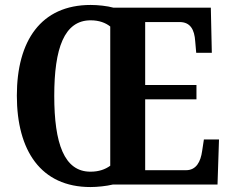

<svg xmlns="http://www.w3.org/2000/svg" viewBox="-20 -745 932 775"><path d="M345 10C373 10 410 6 435 0H858L864 -182H803L796 -136C790 -92 772 -58 731 -58H566V-344H773V-402H566V-656H705C748 -656 765 -626 768 -578L772 -532H835L831 -714H438C413 -721 375 -725 346 -725C145 -725 48 -580 48 -359C48 -137 145 10 345 10ZM345 -52C239 -52 199 -166 199 -358C199 -550 239 -663 346 -663C380 -663 406 -653 425 -638V-76C404 -61 379 -52 345 -52Z"/></svg>

Font: Noto Serif Armenian Condensed
Style: Bold
Weight: 700
Width: 3
Designer: Monotype Design Team
Foundry: Monotype Imaging Inc.
Version: Version 2.008